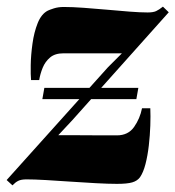

<svg xmlns="http://www.w3.org/2000/svg" viewBox="-47 -540 528 578"><path d="M-9.5 18 -27 2 278 -337.5 320 -379.5Q306.5 -379.5 289.8 -379.5Q273 -379.5 254 -379.5Q235 -379.5 215.8 -379.5Q196.5 -379.5 178.2 -379.5Q160 -379.5 144 -379.5Q118.5 -379.5 103.8 -367Q89 -354.5 81.5 -336Q74 -317.5 71 -299H46.5Q45 -314 45.5 -344.2Q46 -374.5 50.8 -408.8Q55.5 -443 66.5 -470.5Q77.5 -498 97 -508Q102 -510.5 115.2 -514.8Q128.5 -519 145 -519Q171 -519 205.2 -516.5Q239.5 -514 275.2 -510.8Q311 -507.5 343.2 -505Q375.5 -502.5 397.5 -502.5Q414 -502.5 422.8 -506.5Q431.5 -510.5 443.5 -520L461 -503L171 -178.5L128.5 -133Q146.5 -133 168 -133Q189.5 -133 213 -132.8Q236.5 -132.5 260 -132.5Q283.5 -132.5 305 -132.5Q339 -132.5 356.8 -158Q374.5 -183.5 380.5 -214H405.5Q406.5 -191.5 405.5 -162Q404.5 -132.5 401 -102Q397.5 -71.5 391 -46.2Q384.5 -21 374.5 -6.5Q366.5 4.5 351.2 9Q336 13.5 305 13.5Q279 13.5 242 11.5Q205 9.5 165.5 6.8Q126 4 90.8 2Q55.5 0 33 0Q16.5 0 7.8 4.5Q-1 9 -9.5 18ZM80.5 -241.5 86.5 -275.5H369.5L363.5 -241.5Z"/></svg>

Font: Merriweather 144pt Black
Style: Italic
Weight: 900
Italic angle: -7.8°
Version: Version 2.101